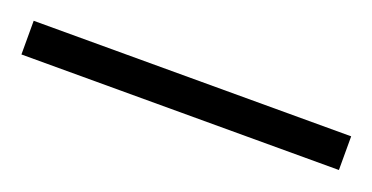

<svg xmlns="http://www.w3.org/2000/svg" viewBox="-21 -1 452 233"><g transform="rotate(20 205.0 115.0)"><path d="M0 93H410V136.5H0Z"/></g></svg>

Font: Newsreader 60pt
Style: Bold
Weight: 700
Designer: Hugues Gentile
Foundry: Production Type
Version: Version 1.003